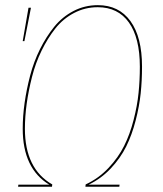

<svg xmlns="http://www.w3.org/2000/svg" viewBox="-20 -710 618 730"><path d="M352.1 -690.4Q432.1 -690.4 476.1 -629.6Q520 -568.8 520 -456.5Q520 -403.8 514.9 -355Q509.8 -306.2 495.8 -252Q481.9 -197.8 460 -153.3Q438 -108.9 401.4 -69.8Q364.7 -30.8 316.9 -7.8H434.6L433.6 0H304.7L305.7 -8.8Q355 -31.7 392.3 -71.3Q429.7 -110.8 451.9 -155.3Q474.1 -199.7 488 -254.2Q502 -308.6 506.8 -356.7Q511.7 -404.8 511.7 -456.5Q511.7 -565.9 470.2 -624.3Q428.7 -682.6 351.6 -682.6Q303.2 -682.6 261.5 -660.6Q219.7 -638.7 190.4 -601.6Q161.1 -564.5 138.2 -517.6Q115.2 -470.7 101.8 -418Q88.4 -365.2 81.5 -315.7Q74.7 -266.1 74.7 -220.7Q74.7 -68.4 178.7 -8.8L177.7 0H48.8L49.8 -7.8H167.5Q66.4 -68.8 66.4 -220.7Q66.4 -267.6 73.5 -318.4Q80.6 -369.1 94.5 -422.4Q108.4 -475.6 132.1 -523.2Q155.8 -570.8 186.3 -608.4Q216.8 -646 259.5 -668.2Q302.2 -690.4 352.1 -690.4ZM88.4 -680.7H97.7L72.8 -553.7H66.4Z"/></svg>

Font: Fira Sans Compressed Eight
Style: Italic
Weight: 100
Width: 3
Italic angle: -8°
Designer: Carrois Corporate & Edenspiekermann AG
Foundry: Carrois Corporate GbR & Edenspiekermann AG
Version: Version 4.203;PS 004.203;hotconv 1.0.88;makeotf.lib2.5.64775